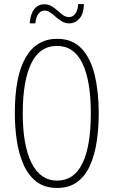

<svg xmlns="http://www.w3.org/2000/svg" viewBox="-20 -915 559 945"><path d="M466 -358Q466 -285 456 -218.5Q446 -152 423 -100.5Q400 -49 360.5 -19.5Q321 10 261 10Q200 10 160 -20.5Q120 -51 96.5 -103.5Q73 -156 63 -221.5Q53 -287 53 -358Q53 -541 106.5 -632.5Q160 -724 261 -724Q336 -724 381 -676.5Q426 -629 446 -546Q466 -463 466 -358ZM92 -358Q92 -199 135.5 -112.5Q179 -26 261 -26Q344 -26 385.5 -110.5Q427 -195 427 -358Q427 -518 385.5 -603.5Q344 -689 261 -689Q175 -689 133.5 -602.5Q92 -516 92 -358ZM126 -800Q130 -847 149 -870.5Q168 -894 198 -894Q218 -894 234 -884.5Q250 -875 263.5 -862.5Q277 -850 290.5 -840.5Q304 -831 320 -831Q339 -831 351 -848Q363 -865 365 -895H393Q392 -847 371 -823.5Q350 -800 321 -800Q301 -800 285 -809.5Q269 -819 255 -831.5Q241 -844 227.5 -853.5Q214 -863 199 -863Q182 -863 169.5 -847.5Q157 -832 154 -800Z"/></svg>

Font: Noto Sans Myanmar UI ExtraCondensed ExtraLight
Style: Regular
Weight: 200
Width: 2
Designer: Monotype Design Team
Foundry: Monotype Imaging Inc.
Version: Version 2.103; ttfautohint (v1.8.4.7-5d5b)